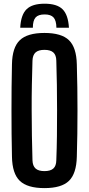

<svg xmlns="http://www.w3.org/2000/svg" viewBox="-20 -982 468 1011"><path d="M215 -962.5Q280 -962.5 309.5 -933.2Q339 -904 343 -836H277Q276.5 -873.5 262.2 -889.8Q248 -906 215 -906Q181.5 -906 167.2 -889.8Q153 -873.5 153 -836H86.5Q90 -904 119.8 -933.2Q149.5 -962.5 215 -962.5ZM214 8.5Q124 8.5 84.2 -29.8Q44.5 -68 43 -157Q41.5 -217 41 -278Q40.5 -339 40.5 -400.2Q40.5 -461.5 41 -522.2Q41.5 -583 43 -643.5Q44.5 -732 84.2 -770.2Q124 -808.5 214 -808.5Q304 -808.5 343.2 -770.2Q382.5 -732 384.5 -643.5Q386.5 -582.5 387.2 -521.5Q388 -460.5 388 -399.5Q388 -338.5 387.2 -277.8Q386.5 -217 384.5 -157Q382.5 -68 343.2 -29.8Q304 8.5 214 8.5ZM214 -81Q246 -81 261 -94.8Q276 -108.5 276.5 -138Q279 -200 279.8 -266.8Q280.5 -333.5 280.5 -401.5Q280.5 -469.5 279.5 -535.5Q278.5 -601.5 276.5 -662.5Q276 -692 260.8 -705.8Q245.5 -719.5 214 -719.5Q182.5 -719.5 167.2 -705.8Q152 -692 151 -662.5Q149 -601.5 147.8 -535.5Q146.5 -469.5 146.8 -401.5Q147 -333.5 148 -266.8Q149 -200 151 -138Q152 -108.5 167.2 -94.8Q182.5 -81 214 -81Z"/></svg>

Font: Big Shoulders Display Thin
Style: Bold
Weight: 700
Version: Version 2.002